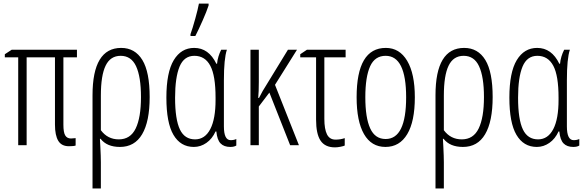

<svg xmlns="http://www.w3.org/2000/svg" viewBox="-20 -806 3244 1066"><path d="M374 -37.1 399.9 -39.1V2Q389.6 5.9 362.8 5.9Q321.8 5.9 303.7 -23.9Q285.2 -54.2 285.2 -113.8V-487.8H127.9V0H81.1V-487.8H6.8V-504.9L44.9 -529.8H407.2V-487.8H332V-113.8Q332 -71.3 341.8 -54.7Q352.1 -37.1 374 -37.1Z M649.9 -496.1Q592.8 -496.1 566.4 -441.4Q540 -387.2 540 -274.9V-83Q577.6 -32.2 639.6 -32.2Q704.1 -32.2 733.4 -92.8Q762.7 -153.3 762.7 -267.1Q762.7 -379.9 735.4 -438.5Q708.5 -496.1 649.9 -496.1ZM811 -267.1Q811 -131.3 769 -60.5Q727.5 9.8 646 9.8Q573.7 9.8 538.6 -35.2H534.7L537.1 7.3Q540 63 540 95.2V240.2H493.7V-276.9Q493.7 -540 652.8 -540Q729.5 -540 770.5 -472.7Q811 -406.2 811 -267.1Z M1037.6 -616.2Q1048.8 -647 1064.5 -703.6Q1078.6 -754.4 1084.5 -786.1H1138.2V-775.9Q1127 -741.7 1106 -694.3Q1082 -639.6 1064.5 -606H1037.6ZM1063 -32.2Q1118.2 -32.2 1147.9 -89.8Q1176.8 -146 1176.8 -251V-264.2Q1176.8 -385.7 1147.9 -440.4Q1118.7 -496.1 1059.1 -496.1Q1002 -496.1 977.1 -436.5Q952.1 -376.5 952.1 -263.2Q952.1 -143.1 979 -86.9Q1005.4 -32.2 1063 -32.2ZM1223.1 -104Q1223.1 -27.8 1260.7 -27.8Q1278.8 -27.8 1292 -34.2V2Q1279.8 9.8 1258.8 9.8Q1223.6 9.8 1204.6 -9.8Q1185.5 -29.3 1181.2 -76.2H1176.8Q1158.2 -35.2 1126 -12.7Q1093.8 9.8 1056.2 9.8Q982.4 9.8 942.9 -57.6Q903.8 -124 903.8 -264.2Q903.8 -404.3 944.8 -472.2Q985.8 -540 1058.1 -540Q1138.7 -540 1181.2 -452.1H1185.1Q1186.5 -470.7 1192.9 -492.2Q1198.7 -511.7 1208 -529.8H1239.7Q1223.1 -480.5 1223.1 -359.9Z M1418 -262.2Q1433.6 -292.5 1438.5 -300.8Q1449.7 -320.3 1578.6 -529.8H1628.9L1506.8 -335L1639.6 0H1590.8L1475.6 -292L1417 -214.8V0H1370.6V-529.8H1417V-351.1Q1417 -296.4 1413.6 -262.2Z M1780.8 -487.8V-146Q1780.8 -89.4 1795.4 -60.1Q1810.1 -30.8 1842.8 -30.8Q1870.1 -30.8 1894 -39.1V2Q1889.6 4.9 1870.6 8.8Q1853.5 12.2 1839.8 12.2Q1784.2 12.2 1759.3 -25.9Q1734.9 -63 1734.9 -142.1V-487.8H1647V-504.9L1684.1 -529.8H1898.9V-487.8Z M2008.3 -266.1Q2008.3 -151.9 2035.6 -92.8Q2062.5 -34.2 2121.1 -34.2Q2234.9 -34.2 2234.9 -266.1Q2234.9 -496.1 2121.1 -496.1Q2061.5 -496.1 2035.2 -438.5Q2008.3 -379.4 2008.3 -266.1ZM2283.2 -266.1Q2283.2 -131.8 2241.2 -61.5Q2198.7 9.8 2120.1 9.8Q2042 9.8 2001 -61.5Q1960 -132.8 1960 -266.1Q1960 -540 2122.1 -540Q2198.2 -540 2240.7 -468.3Q2283.2 -396.5 2283.2 -266.1Z M2554.2 -496.1Q2497.1 -496.1 2470.7 -441.4Q2444.3 -387.2 2444.3 -274.9V-83Q2481.9 -32.2 2543.9 -32.2Q2608.4 -32.2 2637.7 -92.8Q2667 -153.3 2667 -267.1Q2667 -379.9 2639.6 -438.5Q2612.8 -496.1 2554.2 -496.1ZM2715.3 -267.1Q2715.3 -131.3 2673.3 -60.5Q2631.8 9.8 2550.3 9.8Q2478 9.8 2442.9 -35.2H2439L2441.4 7.3Q2444.3 63 2444.3 95.2V240.2H2397.9V-276.9Q2397.9 -540 2557.1 -540Q2633.8 -540 2674.8 -472.7Q2715.3 -406.2 2715.3 -267.1Z M2967.3 -32.2Q3022.5 -32.2 3052.2 -89.8Q3081.1 -146 3081.1 -251V-264.2Q3081.1 -385.7 3052.2 -440.4Q3022.9 -496.1 2963.4 -496.1Q2906.2 -496.1 2881.3 -436.5Q2856.4 -376.5 2856.4 -263.2Q2856.4 -143.1 2883.3 -86.9Q2909.7 -32.2 2967.3 -32.2ZM3127.4 -104Q3127.4 -27.8 3165 -27.8Q3183.1 -27.8 3196.3 -34.2V2Q3184.1 9.8 3163.1 9.8Q3127.9 9.8 3108.9 -9.8Q3089.8 -29.3 3085.4 -76.2H3081.1Q3062.5 -35.2 3030.3 -12.7Q2998 9.8 2960.4 9.8Q2886.7 9.8 2847.2 -57.6Q2808.1 -124 2808.1 -264.2Q2808.1 -404.3 2849.1 -472.2Q2890.1 -540 2962.4 -540Q3043 -540 3085.4 -452.1H3089.4Q3090.8 -470.7 3097.2 -492.2Q3103 -511.7 3112.3 -529.8H3144Q3127.4 -480.5 3127.4 -359.9Z"/></svg>

Font: Germano
Style: Regular
Weight: 300
Width: 3
Foundry: Ascender Corporation
Version: Version 1.10; ttfautohint (v1.5)